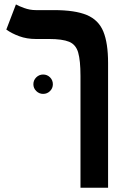

<svg xmlns="http://www.w3.org/2000/svg" viewBox="-20 -632 626 876"><path d="M473.1 -344.7V224.6H347.2V-285.2Q347.2 -356 336.7 -392.3Q326.2 -428.7 295.4 -441.4Q264.6 -454.1 203.6 -454.1H143.6Q102.1 -454.1 67.6 -466.8Q33.2 -479.5 8.8 -497.1L52.7 -611.8Q64 -605 90.1 -595.5Q116.2 -585.9 143.1 -585.9H226.6Q322.3 -585.9 376 -563.5Q429.7 -541 451.4 -488.3Q473.1 -435.5 473.1 -344.7ZM176.8 -203.6Q158.7 -203.6 145.5 -216.6Q132.3 -229.5 132.3 -247.6Q132.3 -266.1 145.5 -279.1Q158.7 -292 176.8 -292Q195.3 -292 208.3 -279.1Q221.2 -266.1 221.2 -247.6Q221.2 -229.5 208.3 -216.6Q195.3 -203.6 176.8 -203.6Z"/></svg>

Font: CaskaydiaMono NF
Style: Bold
Weight: 700
Designer: Aaron Bell
Foundry: Saja Typeworks
Version: Version 2111.001; ttfautohint (v1.8.4);Nerd Fonts 3.1.1